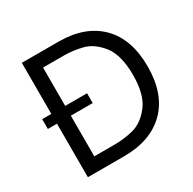

<svg xmlns="http://www.w3.org/2000/svg" viewBox="-155 -859 1023 1019"><g transform="rotate(-30 357.0 -349.5)"><path d="M102 -700V-387H46V-327H102V1H325C434 1 519 -30 580 -91C641 -152 671 -239 671 -350C671 -461 641 -548 580 -609C519 -670 434 -700 326 -700ZM187 -78V-327H321V-387H187V-622H313C352 -622 391 -617 429 -607C467 -597 502 -572 534 -532C565 -491 581 -431 581 -350C581 -269 565 -209 534 -169C502 -128 467 -103 429 -93C391 -83 352 -78 313 -78Z"/></g></svg>

Font: Be Vietnam
Style: Regular
Weight: 400
Designer: Gabriel Lam
Foundry: TypeRant
Version: Version 4.000